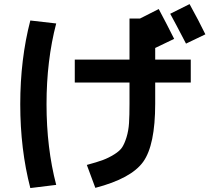

<svg xmlns="http://www.w3.org/2000/svg" viewBox="-20 -865 1040 949"><path d="M840.8 -672.9 747.1 -627.9V-628.9V-570.3H922.9V-457H747.1V-352.5Q747.1 -147.5 687.5 -64.9Q627.9 17.6 451.2 63.5L409.2 -49.8Q460 -63.5 488.8 -74.2Q517.6 -85 544.9 -102.1Q572.3 -119.1 584 -137.2Q595.7 -155.3 605.5 -187Q615.2 -218.8 617.7 -256.3Q620.1 -293.9 620.1 -352.5V-457H349.6V-570.3H620.1V-773.4H671.9L764.6 -820.3Q805.7 -743.2 840.8 -672.9ZM995.1 -695.3 899.4 -649.4Q845.7 -752.9 821.3 -796.9L917 -844.7Q962.9 -761.7 995.1 -695.3ZM129.9 -763.7 257.8 -749Q210 -566.4 210 -350.1Q210 -133.8 257.8 48.8L129.9 64.5Q80.1 -127 80.1 -349.6Q80.1 -572.3 129.9 -763.7Z"/></svg>

Font: Mgen+ 1c bold
Style: Bold
Weight: 700
Designer: [Source Han Sans]
Ryoko NISHIZUKA  (kana & ideographs); Paul D. Hunt (Latin, Greek & Cyrillic); Wenlong ZHANG  (bopomofo
Version: Version 1.059.20150602